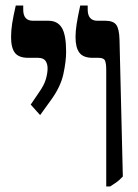

<svg xmlns="http://www.w3.org/2000/svg" viewBox="-20 -667 499 694"><path d="M364 7V-414Q364 -438 359.5 -448Q355 -458 336 -458H315Q281 -458 267 -476.5Q253 -495 253 -533Q253 -554 257 -580Q261 -606 270 -647H297V-633Q297 -592 332 -592H361Q389 -592 400 -577.5Q411 -563 412 -523L424 -29Q411 -15 400 -7.5Q389 0 378 7ZM125 -251 91 -289 121 -333Q140 -360 146 -381.5Q152 -403 152 -420Q152 -436 144.5 -447Q137 -458 117 -458H82Q48 -458 34 -476Q20 -494 20 -533Q20 -557 24 -582.5Q28 -608 37 -647H64V-632Q64 -592 99 -592H155Q188 -592 203.5 -566.5Q219 -541 219 -480Q219 -445 209 -399Q199 -353 164 -305Z"/></svg>

Font: Noto Serif Hebrew ExtraCondensed
Style: Bold
Weight: 700
Width: 2
Designer: Monotype Design Team
Foundry: Monotype Imaging Inc.
Version: Version 2.004; ttfautohint (v1.8.4.7-5d5b)